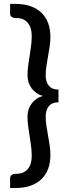

<svg xmlns="http://www.w3.org/2000/svg" viewBox="-20 -790 344 960"><path d="M272.5 -278.5Q240 -278.5 224.2 -259Q208.5 -239.5 208.5 -208Q208.5 -184 212.2 -160Q216 -136 220.2 -112Q224.5 -88 228.2 -63.8Q232 -39.5 232 -14.5Q232 22 221.2 52.2Q210.5 82.5 188.8 104.2Q167 126 134.2 138Q101.5 150 57.5 150H30.5V101.5Q30.5 90 39 84.5Q47.5 79 54 79H61.5Q98 79 118.2 55.8Q138.5 32.5 138.5 -8Q138.5 -35.5 135.2 -61Q132 -86.5 128 -111Q124 -135.5 120.8 -159.2Q117.5 -183 117.5 -207Q117.5 -244.5 138.5 -272.5Q159.5 -300.5 194.5 -310.5Q177 -315 162.8 -324.8Q148.5 -334.5 138.5 -348Q128.5 -361.5 123 -378.2Q117.5 -395 117.5 -413.5Q117.5 -437.5 120.8 -461.2Q124 -485 128 -509.5Q132 -534 135.2 -559.2Q138.5 -584.5 138.5 -612.5Q138.5 -653 118.2 -676.5Q98 -700 61.5 -700H54Q47.5 -700 39 -705.2Q30.5 -710.5 30.5 -722V-770.5H57.5Q101.5 -770.5 134.2 -758.5Q167 -746.5 188.8 -724.8Q210.5 -703 221.2 -672.8Q232 -642.5 232 -606Q232 -581 228.2 -556.8Q224.5 -532.5 220.2 -508.5Q216 -484.5 212.2 -460.5Q208.5 -436.5 208.5 -412.5Q208.5 -381 224.2 -361.5Q240 -342 272.5 -342Z"/></svg>

Font: TypoPRO Lato
Style: Regular
Weight: 600
Designer: Lukasz Dziedzic with Adam Twardoch and Botio Nikoltchev
Foundry: tyPoland Lukasz Dziedzic
Version: Version 2.010; 2014-09-01; http://www.latofonts.com/